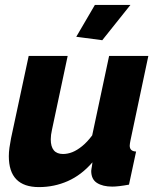

<svg xmlns="http://www.w3.org/2000/svg" viewBox="-20 -753 646 783"><path d="M139 10Q16 10 16 -116Q16 -133 18.5 -150.5Q21 -168 25 -189L97 -525H256L192 -224Q187 -202 187 -185Q187 -125 237 -125Q256 -125 275 -132.5Q294 -140 315 -157Q336 -174 356 -201L425 -525H585L512 -180Q511 -174 510 -169Q509 -164 509 -159Q509 -136 535 -135L506 0Q484 4 467 6Q450 8 438 8Q399 8 375.5 -7Q352 -22 352 -56Q352 -60 353 -64.5Q354 -69 355 -76Q356 -83 357 -91Q312 -39 256.5 -14.5Q201 10 139 10ZM397 -589 291 -603 367 -733H512Z"/></svg>

Font: Raleway Thin ExtraBold
Style: Italic
Weight: 800
Italic angle: -12°
Version: Version 4.026